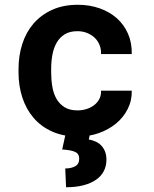

<svg xmlns="http://www.w3.org/2000/svg" viewBox="-20 -558 640 799"><path d="M302.7 -98.6Q322.8 -98.6 340.8 -104.5Q358.9 -110.4 372.6 -121.1Q386.2 -131.8 393.8 -147Q401.4 -162.1 400.4 -180.7H528.3Q529.3 -139.6 511.5 -104.5Q493.7 -69.3 462.9 -43.9Q432.1 -18.6 391.4 -4.2Q350.6 10.3 305.2 10.3Q243.7 10.3 197.3 -10.5Q150.9 -31.2 119.9 -67.4Q88.9 -103.5 73 -152.1Q57.1 -200.7 57.1 -256.3V-271Q57.1 -326.7 72.8 -375.2Q88.4 -423.8 119.6 -460Q150.9 -496.1 197 -517.1Q243.2 -538.1 304.2 -538.1Q353 -538.1 394.5 -523.4Q436 -508.8 466.1 -482.2Q496.1 -455.6 512.7 -417.7Q529.3 -379.9 528.3 -333H400.4Q401.4 -352.5 394.5 -370.1Q387.7 -387.7 374.5 -400.4Q361.3 -413.1 342.8 -420.7Q324.2 -428.2 302.2 -428.2Q270 -428.2 249 -415Q228 -401.9 215.6 -379.9Q203.1 -357.9 198 -329.6Q192.9 -301.3 192.9 -271V-256.3Q192.9 -225.6 197.8 -197Q202.6 -168.5 215.1 -146.7Q227.5 -125 248.8 -111.8Q270 -98.6 302.7 -98.6ZM355 -4.9 349.6 22.5Q363.3 24.9 376.5 30.5Q389.6 36.1 399.9 46.1Q410.2 56.2 416.5 71Q422.9 85.9 422.9 106.9Q422.9 132.8 412.1 153.8Q401.4 174.8 380.1 189.7Q358.9 204.6 327.6 212.9Q296.4 221.2 254.9 221.2L251.5 143.1Q276.4 143.1 293 133.8Q309.6 124.5 309.6 102.5Q309.6 82 292.7 74.2Q275.9 66.4 238.8 64L253.9 -4.9Z"/></svg>

Font: Roboto Mono
Style: Bold
Weight: 700
Designer: Google
Version: Version 2.000985; 2015; ttfautohint (v1.3)